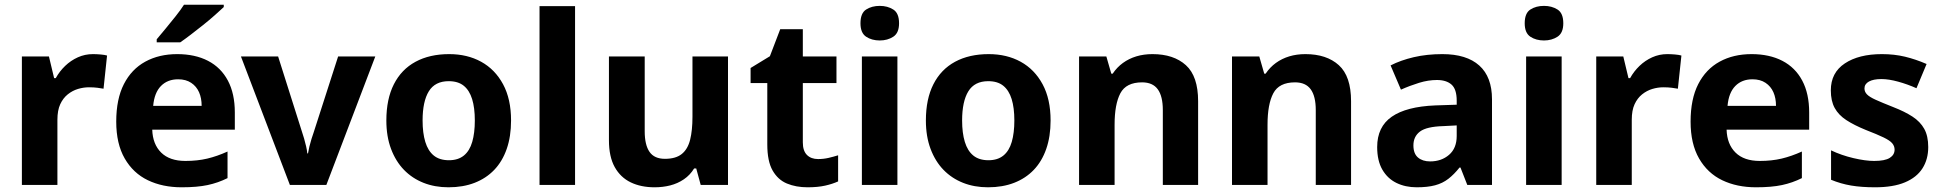

<svg xmlns="http://www.w3.org/2000/svg" viewBox="-20 -786 8257 816"><path d="M375 -556Q390 -556 407.5 -554.5Q425 -553 435 -550L420 -409Q409 -411 394 -413Q379 -415 358 -415Q335 -415 311.5 -408Q288 -401 268 -385Q248 -369 236 -343Q224 -317 224 -277V0H73V-546H188L210 -454H217Q233 -483 257 -506Q281 -529 311 -542.5Q341 -556 375 -556Z M733 -556Q809 -556 864 -527.5Q919 -499 948.5 -443.5Q978 -388 978 -308V-235H627Q629 -173 665 -137.5Q701 -102 768 -102Q819 -102 861 -112Q903 -122 947 -142V-29Q907 -9 862.5 0.5Q818 10 752 10Q671 10 608.5 -20Q546 -50 510 -112.5Q474 -175 474 -269Q474 -365 506.5 -428.5Q539 -492 597.5 -524Q656 -556 733 -556ZM737 -449Q692 -449 664 -420.5Q636 -392 631 -336H837Q837 -369 826 -394Q815 -419 792.5 -434Q770 -449 737 -449ZM931 -756Q916 -742 893 -721.5Q870 -701 843 -679.5Q816 -658 790.5 -638.5Q765 -619 746 -606H646V-619Q662 -638 683.5 -664Q705 -690 726.5 -717Q748 -744 762 -766H931Z M1212 0 1004 -546H1162L1264 -224Q1268 -213 1272.5 -197Q1277 -181 1281 -164Q1285 -147 1286 -134H1289Q1291 -147 1295 -163.5Q1299 -180 1304 -196Q1309 -212 1313 -223L1417 -546H1575L1367 0Z M2152 -274Q2152 -206 2133.5 -153Q2115 -100 2080.5 -64Q2046 -28 1997 -9Q1948 10 1886 10Q1828 10 1780 -9Q1732 -28 1697 -64Q1662 -100 1642 -153Q1622 -206 1622 -274Q1622 -365 1654 -428Q1686 -491 1746 -523.5Q1806 -556 1889 -556Q1966 -556 2025 -523.5Q2084 -491 2118 -428Q2152 -365 2152 -274ZM1776 -274Q1776 -221 1787.5 -183Q1799 -145 1823.5 -125Q1848 -105 1888 -105Q1927 -105 1951.5 -125Q1976 -145 1987 -183Q1998 -221 1998 -274Q1998 -328 1986.5 -365Q1975 -402 1951 -421.5Q1927 -441 1887 -441Q1829 -441 1802.5 -398Q1776 -355 1776 -274Z M2424 0H2273V-760H2424Z M3074 -546V0H2958L2939 -70H2930Q2913 -42 2886.5 -24Q2860 -6 2828.5 2Q2797 10 2762 10Q2704 10 2660.5 -11Q2617 -32 2592.5 -76Q2568 -120 2568 -190V-546H2720V-228Q2720 -170 2740.5 -140.5Q2761 -111 2806 -111Q2852 -111 2877.5 -131.5Q2903 -152 2913 -192Q2923 -232 2923 -290V-546Z M3457 -110Q3480 -110 3501.5 -115Q3523 -120 3542 -126V-15Q3518 -4 3486.5 3Q3455 10 3412 10Q3363 10 3324.5 -6Q3286 -22 3263.5 -61.5Q3241 -101 3241 -172V-433H3170V-497L3252 -547L3296 -662H3392V-546H3535V-433H3392V-181Q3392 -145 3409.5 -127.5Q3427 -110 3457 -110Z M3794 -546V0H3643V-546ZM3719 -761Q3752 -761 3776.5 -745.5Q3801 -730 3801 -687Q3801 -646 3776.5 -630Q3752 -614 3719 -614Q3685 -614 3661 -630Q3637 -646 3637 -687Q3637 -730 3661 -745.5Q3685 -761 3719 -761Z M4445 -274Q4445 -206 4426.5 -153Q4408 -100 4373.5 -64Q4339 -28 4290 -9Q4241 10 4179 10Q4121 10 4073 -9Q4025 -28 3990 -64Q3955 -100 3935 -153Q3915 -206 3915 -274Q3915 -365 3947 -428Q3979 -491 4039 -523.5Q4099 -556 4182 -556Q4259 -556 4318 -523.5Q4377 -491 4411 -428Q4445 -365 4445 -274ZM4069 -274Q4069 -221 4080.5 -183Q4092 -145 4116.5 -125Q4141 -105 4181 -105Q4220 -105 4244.5 -125Q4269 -145 4280 -183Q4291 -221 4291 -274Q4291 -328 4279.5 -365Q4268 -402 4244 -421.5Q4220 -441 4180 -441Q4122 -441 4095.5 -398Q4069 -355 4069 -274Z M4878 -556Q4968 -556 5020 -509Q5072 -462 5072 -356V0H4922V-318Q4922 -377 4900.5 -406.5Q4879 -436 4834 -436Q4766 -436 4741.5 -389.5Q4717 -343 4717 -256V0H4566V-546H4682L4703 -473H4709Q4727 -500 4752.5 -518.5Q4778 -537 4809.5 -546.5Q4841 -556 4878 -556Z M5528 -556Q5618 -556 5670 -509Q5722 -462 5722 -356V0H5572V-318Q5572 -377 5550.5 -406.5Q5529 -436 5484 -436Q5416 -436 5391.5 -389.5Q5367 -343 5367 -256V0H5216V-546H5332L5353 -473H5359Q5377 -500 5402.5 -518.5Q5428 -537 5459.5 -546.5Q5491 -556 5528 -556Z M6110 -556Q6213 -556 6267 -507.5Q6321 -459 6321 -364V0H6216L6187 -74H6183Q6160 -45 6135.5 -26Q6111 -7 6079 1.5Q6047 10 6001 10Q5953 10 5915 -8.5Q5877 -27 5855 -65Q5833 -103 5833 -161Q5833 -247 5895 -290Q5957 -333 6080 -338L6171 -341V-358Q6171 -407 6149 -426.5Q6127 -446 6087 -446Q6050 -446 6011 -434Q5972 -422 5934 -405L5890 -508Q5933 -530 5988.5 -543Q6044 -556 6110 -556ZM6114 -250Q6043 -248 6015 -227Q5987 -206 5987 -168Q5987 -133 6006.5 -116.5Q6026 -100 6058 -100Q6106 -100 6138.5 -128Q6171 -156 6171 -208V-253Z M6617 -546V0H6466V-546ZM6542 -761Q6575 -761 6599.5 -745.5Q6624 -730 6624 -687Q6624 -646 6599.5 -630Q6575 -614 6542 -614Q6508 -614 6484 -630Q6460 -646 6460 -687Q6460 -730 6484 -745.5Q6508 -761 6542 -761Z M7066 -556Q7081 -556 7098.5 -554.5Q7116 -553 7126 -550L7111 -409Q7100 -411 7085 -413Q7070 -415 7049 -415Q7026 -415 7002.5 -408Q6979 -401 6959 -385Q6939 -369 6927 -343Q6915 -317 6915 -277V0H6764V-546H6879L6901 -454H6908Q6924 -483 6948 -506Q6972 -529 7002 -542.5Q7032 -556 7066 -556Z M7424 -556Q7500 -556 7555 -527.5Q7610 -499 7639.5 -443.5Q7669 -388 7669 -308V-235H7318Q7320 -173 7356 -137.5Q7392 -102 7459 -102Q7510 -102 7552 -112Q7594 -122 7638 -142V-29Q7598 -9 7553.5 0.5Q7509 10 7443 10Q7362 10 7299.5 -20Q7237 -50 7201 -112.5Q7165 -175 7165 -269Q7165 -365 7197.5 -428.5Q7230 -492 7288.5 -524Q7347 -556 7424 -556ZM7428 -449Q7383 -449 7355 -420.5Q7327 -392 7322 -336H7528Q7528 -369 7517 -394Q7506 -419 7483.5 -434Q7461 -449 7428 -449Z M8175 -161Q8175 -109 8150.5 -70.5Q8126 -32 8076 -11Q8026 10 7949 10Q7891 10 7847 2.5Q7803 -5 7762 -22V-147Q7806 -126 7857 -114Q7908 -102 7945 -102Q7991 -102 8011.5 -115Q8032 -128 8032 -150Q8032 -165 8022 -177Q8012 -189 7985 -202Q7958 -215 7909 -234Q7860 -254 7827 -275.5Q7794 -297 7777.5 -327Q7761 -357 7761 -402Q7761 -477 7820.5 -516.5Q7880 -556 7978 -556Q8031 -556 8076.5 -545Q8122 -534 8168 -514L8125 -411Q8087 -428 8047 -439Q8007 -450 7976 -450Q7942 -450 7923 -439.5Q7904 -429 7904 -410Q7904 -396 7914.5 -385Q7925 -374 7951.5 -362Q7978 -350 8026 -331Q8075 -312 8108 -290.5Q8141 -269 8158 -238.5Q8175 -208 8175 -161Z"/></svg>

Font: Noto Sans Lao Looped
Style: Bold
Weight: 700
Designer: Mark Frömberg, Ben Mitchell
Foundry: The Fontpad Ltd
Version: Version 1.001